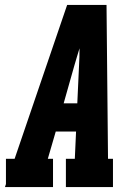

<svg xmlns="http://www.w3.org/2000/svg" viewBox="-35 -755 555 775"><path d="M-15 0 -11 -12V-114H24L236 -735H395L401 -114H421V0H231V-114H267L272 -224H190L158 -114H179V0ZM277 -338 284 -490Q285 -507 285.5 -524.5Q286 -542 286 -560Q281 -543 275.5 -525.5Q270 -508 265 -490L222 -338Z"/></svg>

Font: Iosevka Slab Heavy Oblique
Style: Regular
Weight: 900
Italic angle: -9°
Monospace: yes
Designer: Belleve Invis
Foundry: Belleve Invis
Version: Version 11.1.1; ttfautohint (v1.8.3)